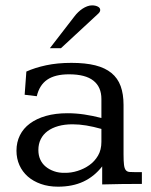

<svg xmlns="http://www.w3.org/2000/svg" viewBox="-20 -681 558 711"><path d="M437.5 -109.4Q437.5 -84 439.2 -70.6Q440.9 -57.1 445.8 -51Q450.7 -44.9 459.7 -44.2Q468.8 -43.5 483.4 -43.5H505.4V0Q466.8 0 429 0.5Q391.1 1 358.4 2V-64.9Q329.1 -27.3 288.8 -8.5Q248.5 10.3 194.8 10.3Q159.7 10.3 131.3 0.2Q103 -9.8 83 -27.3Q63 -44.9 52 -69.3Q41 -93.8 41 -123Q41 -154.3 53.7 -179.9Q66.4 -205.6 90.8 -223.6Q115.2 -241.7 150.1 -251.7Q185.1 -261.7 230 -261.7Q260.7 -261.7 292 -257.1Q323.2 -252.4 355.5 -244.1V-314.5Q355.5 -358.9 325.9 -382.3Q296.4 -405.8 235.4 -405.8Q184.1 -405.8 155 -386Q126 -366.2 116.2 -324.7L71.3 -330.1L77.6 -416Q108.9 -430.2 150.6 -439.2Q192.4 -448.2 244.6 -448.2Q296.4 -448.2 333 -439Q369.6 -429.7 392.8 -410.6Q416 -391.6 426.8 -362.1Q437.5 -332.5 437.5 -292.5ZM248.5 -220.7Q219.2 -220.7 195.8 -214.1Q172.4 -207.5 156 -195.3Q139.6 -183.1 130.9 -165.5Q122.1 -147.9 122.1 -125.5Q122.1 -105.5 129.2 -90.1Q136.2 -74.7 149.2 -64Q162.1 -53.2 180.2 -46.9Q198.2 -40.5 219.7 -41Q243.2 -40.5 267.3 -48.1Q291.5 -55.7 311 -69.6Q330.6 -83.5 343 -104.7Q355.5 -126 355.5 -155.8V-203.6Q326.2 -211.9 299.8 -216.3Q273.4 -220.7 248.5 -220.7ZM255.9 -620.6Q261.7 -628.4 269.3 -635.7Q276.9 -643.1 285.4 -648.7Q293.9 -654.3 303 -657.7Q312 -661.1 320.8 -661.1Q333.5 -661.1 342.3 -656.5Q351.1 -651.9 351.1 -644Q351.1 -637.2 343.8 -630.4L205.6 -502.4H164.6Z"/></svg>

Font: Kameron
Style: Regular
Weight: 400
Version: Version 1.000